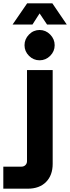

<svg xmlns="http://www.w3.org/2000/svg" viewBox="-103 -936 423 1159"><path d="M-83 203V70H26Q41 70 50.5 60.5Q60 51 60 37V-513H215V53Q215 122 175 162.5Q135 203 64 203ZM136 -572Q99 -572 72 -599Q45 -626 45 -663Q45 -700 72 -727.5Q99 -755 136 -755Q173 -755 200 -727.5Q227 -700 227 -663Q227 -626 200 -599Q173 -572 136 -572ZM-27 -788 61 -916H213L300 -788H181L136 -855L93 -788Z"/></svg>

Font: MuseoModerno Thin
Style: Bold
Weight: 700
Version: Version 1.003